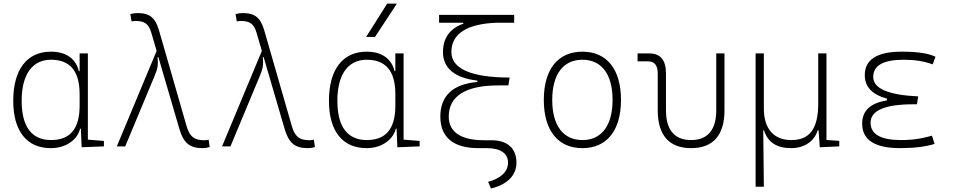

<svg xmlns="http://www.w3.org/2000/svg" viewBox="-20 -815 5313 1069"><path d="M262.7 9.8C355.5 9.8 413.6 -44.4 425.8 -98.6H430.2L434.6 4.9L558.6 0V-30.3L469.2 -37.6V-517.6H423.3V-418.9H418.9C403.8 -483.4 353 -527.3 263.7 -527.3C129.9 -527.3 53.7 -427.7 53.7 -253.9C53.7 -84 129.9 9.8 262.7 9.8ZM423.3 -226.6C423.3 -98.6 371.1 -35.2 264.6 -35.2C156.7 -35.2 100.6 -109.4 100.6 -253.9C100.6 -399.4 159.2 -482.4 263.7 -482.4C370.1 -482.4 423.3 -419.4 423.3 -291Z M1107.4 9.8C1121.6 9.8 1132.3 8.3 1147.5 3.9L1141.6 -37.6C1130.9 -35.2 1124.5 -34.2 1117.2 -34.2C1061 -34.2 1035.6 -55.2 1019 -112.3L865.7 -644.5C845.2 -716.3 813.5 -742.2 745.6 -742.2C731.4 -742.2 720.7 -740.7 705.6 -736.3L712.4 -695.8C721.7 -697.8 728 -698.2 735.8 -698.2C785.2 -698.2 808.1 -681.2 821.8 -634.8L852.1 -531.7L630.4 0H677.2L842.3 -396C856.9 -431.2 862.3 -454.6 856.9 -495.6L861.8 -497.1L978.5 -98.1C1001.5 -19 1036.1 9.8 1107.4 9.8Z M1693.4 9.8C1707.5 9.8 1718.3 8.3 1733.4 3.9L1727.5 -37.6C1716.8 -35.2 1710.4 -34.2 1703.1 -34.2C1647 -34.2 1621.6 -55.2 1605 -112.3L1451.7 -644.5C1431.2 -716.3 1399.4 -742.2 1331.5 -742.2C1317.4 -742.2 1306.6 -740.7 1291.5 -736.3L1298.3 -695.8C1307.6 -697.8 1314 -698.2 1321.8 -698.2C1371.1 -698.2 1394 -681.2 1407.7 -634.8L1438 -531.7L1216.3 0H1263.2L1428.2 -396C1442.9 -431.2 1448.2 -454.6 1442.9 -495.6L1447.8 -497.1L1564.5 -98.1C1587.4 -19 1622.1 9.8 1693.4 9.8Z M2020.5 9.8C2113.3 9.8 2171.4 -44.4 2183.6 -98.6H2188L2192.4 4.9L2316.4 0V-30.3L2227.1 -37.6V-517.6H2181.2V-418.9H2176.8C2161.6 -483.4 2110.8 -527.3 2021.5 -527.3C1887.7 -527.3 1811.5 -427.7 1811.5 -253.9C1811.5 -84 1887.7 9.8 2020.5 9.8ZM2181.2 -226.6C2181.2 -98.6 2128.9 -35.2 2022.5 -35.2C1914.6 -35.2 1858.4 -109.4 1858.4 -253.9C1858.4 -399.4 1917 -482.4 2021.5 -482.4C2127.9 -482.4 2181.2 -419.4 2181.2 -291ZM2018.6 -609.4H2067.9L2189.9 -794.9H2135.7Z M2643.6 9.8H2691.4C2766.1 9.8 2808.6 39.1 2808.6 90.8C2808.6 140.1 2768.1 178.7 2697.8 197.3L2713.4 234.4C2803.7 213.4 2855.5 161.1 2855.5 90.8C2855.5 11.2 2805.2 -34.2 2717.3 -34.2H2675.8C2546.4 -34.2 2478.5 -79.6 2478.5 -166C2478.5 -279.8 2572.8 -339.4 2752.9 -339.4H2810.5L2817.4 -383.3C2604.5 -383.3 2493.2 -432.1 2493.2 -525.4C2493.2 -627 2579.6 -682.6 2746.1 -688.5H2842.8V-732.4H2424.8V-688.5H2559.6V-683.1C2485.4 -657.2 2446.3 -603 2446.3 -525.4C2446.3 -435.5 2511.7 -380.9 2637.7 -366.2V-358.4C2502.4 -347.2 2431.6 -281.7 2431.6 -166C2431.6 -50.3 2504.4 9.8 2643.6 9.8Z M3222.7 9.8C3358.4 9.8 3437.5 -87.9 3437.5 -258.8C3437.5 -429.7 3358.4 -527.3 3222.7 -527.3C3086.9 -527.3 3007.8 -429.7 3007.8 -258.8C3007.8 -87.9 3086.9 9.8 3222.7 9.8ZM3222.7 -35.2C3115.7 -35.2 3054.7 -116.2 3054.7 -258.8C3054.7 -401.4 3115.7 -482.4 3222.7 -482.4C3329.6 -482.4 3390.6 -401.4 3390.6 -258.8C3390.6 -116.2 3329.6 -35.2 3222.7 -35.2Z M3828.1 9.8C3950.2 9.8 4013.7 -62 4013.7 -200.2V-517.6H3967.8V-200.2C3967.8 -91.8 3919.9 -35.2 3828.1 -35.2C3735.8 -35.2 3688 -91.8 3688 -200.2V-405.3C3688 -480.5 3657.2 -517.6 3595.2 -517.6H3529.8V-473.6H3587.4C3624 -473.6 3642.1 -451.2 3642.1 -405.3V-200.2C3642.1 -62 3706.1 9.8 3828.1 9.8Z M4385.3 9.8C4457.5 9.8 4514.2 -27.8 4532.7 -89.8H4537.6L4544.4 4.9L4652.8 0V-30.8L4581.5 -35.6V-517.6H4535.6V-239.3C4535.6 -92.3 4484.4 -35.2 4385.3 -35.2C4288.6 -35.2 4232.9 -97.7 4232.9 -210V-517.6H4187V224.6H4232.9L4229.5 -89.8H4233.4C4254.9 -22.9 4304.2 9.8 4385.3 9.8Z M4993.2 9.8C5069.8 9.8 5134.3 1.5 5183.6 -13.7L5168.9 -59.6C5127 -47.9 5077.6 -35.2 4997.1 -35.2C4883.8 -35.2 4827.1 -67.4 4827.1 -131.8C4827.1 -200.2 4907.2 -234.4 5067.4 -234.4H5085.4L5092.3 -278.3C4924.8 -286.1 4841.8 -322.3 4841.8 -386.7C4841.8 -450.7 4898.4 -482.4 5011.7 -482.4C5072.8 -482.4 5126 -474.1 5172.9 -456.5L5188.5 -499C5149.9 -518.1 5087.9 -527.3 5001 -527.3C4863.3 -527.3 4794.9 -483.9 4794.9 -396.5C4794.9 -331.5 4835.4 -288.6 4918 -266.1V-255.9C4825.7 -241.2 4780.3 -198.2 4780.3 -127C4780.3 -35.2 4850.6 9.8 4993.2 9.8Z"/></svg>

Font: Cascadia Code PL ExtraLight
Style: Regular
Weight: 200
Monospace: yes
Designer: Aaron Bell
Foundry: Saja Typeworks
Version: Version 2404.023